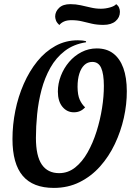

<svg xmlns="http://www.w3.org/2000/svg" viewBox="-20 -897 654 939"><path d="M243.3 22Q141.3 22 91.2 -37.1Q41 -96.2 41 -217.2Q41 -286.3 54.9 -355.4Q68.8 -424.5 96.2 -486.8Q123.5 -549 162.3 -597Q201.2 -645 251.2 -672.5Q301.2 -700 361 -700Q372.8 -700 382.3 -698.9Q391.8 -697.8 400.8 -695.3V-690.3Q339.7 -680.8 296.8 -647.8Q253.8 -614.8 226.2 -565.5Q198.5 -516.2 183.1 -457.8Q167.7 -399.3 161.7 -338.8Q155.7 -278.3 155.7 -223Q155.7 -134.3 184.5 -92.2Q213.3 -50.2 269.3 -50.2Q312.7 -50.2 347.5 -77.8Q382.3 -105.3 408.5 -151.8Q434.7 -198.2 452.3 -254.4Q470 -310.7 479.1 -368.6Q488.2 -426.5 488 -477.3Q487.8 -535.5 474.8 -564.8Q461.7 -594.2 431.7 -594.2Q408.3 -594.2 392.3 -578.8Q376.3 -563.5 367.8 -536.2Q359.3 -509 359.3 -472.2Q359.7 -432 369.8 -409.7Q379.8 -387.3 396.3 -372Q384.2 -359.2 370.8 -353.5Q357.5 -347.8 341.2 -347.8Q307.5 -347.8 285.3 -374.7Q263.2 -401.5 263 -449Q263 -488.2 277.6 -526Q292.2 -563.8 318.1 -594.2Q344 -624.5 378.7 -642.3Q413.3 -660.2 453.2 -660.2Q501.7 -660.2 534 -635.4Q566.3 -610.7 583.2 -564.3Q600 -518 600.2 -451.2Q600.5 -387.3 585.7 -320.8Q570.8 -254.2 541.7 -192.8Q512.5 -131.3 469.5 -83.1Q426.5 -34.8 369.6 -6.4Q312.7 22 243.3 22ZM485.7 -775.3Q454.2 -775.3 429.4 -781.1Q404.7 -786.8 381.1 -792.6Q357.5 -798.3 329.5 -798.3Q307 -798.3 292.6 -791.6Q278.2 -784.8 270.3 -774.7Q257.3 -786.5 253.6 -797.3Q249.8 -808.2 249.8 -816.2Q249.8 -839.8 268.7 -858.2Q287.5 -876.7 323.8 -876.7Q350.5 -876.7 374.8 -871.3Q399 -866 423.7 -860.2Q448.3 -854.3 473.2 -854.3Q495.8 -854.3 518.1 -860.7Q540.3 -867 548.3 -876.8Q558.2 -869.3 562.3 -859.6Q566.5 -849.8 566.5 -839Q566.5 -811.7 545.2 -793.5Q524 -775.3 485.7 -775.3Z"/></svg>

Font: Sansita Swashed Light
Style: Regular
Weight: 300
Designer: Pablo Cosgaya
Foundry: Omnibus-Type
Version: Version 1.003